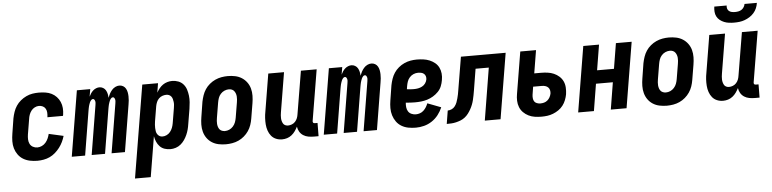

<svg xmlns="http://www.w3.org/2000/svg" viewBox="-52 -1021 6104 1518"><g transform="rotate(-5 3000.0 -262.5)"><path d="M210 8Q180 8 151 2Q122 -4 98 -18.5Q74 -33 57.5 -56Q41 -79 33 -106Q25 -133 25.5 -163Q26 -193 31 -223L50 -343Q55 -368 63.5 -393Q72 -418 86.5 -440Q101 -462 122 -479.5Q143 -497 167.5 -508.5Q192 -520 217 -524Q242 -528 267 -528Q294 -528 320 -524Q346 -520 368 -509Q390 -498 407 -480Q424 -462 434 -439Q444 -416 446 -390Q448 -364 444 -338L442 -328H318L319 -333Q321 -349 320 -365.5Q319 -382 311.5 -395.5Q304 -409 290 -416Q276 -423 259 -423Q242 -423 225.5 -414.5Q209 -406 198 -391.5Q187 -377 181 -360Q175 -343 173 -326L153 -206Q150 -187 150.5 -167.5Q151 -148 159 -131.5Q167 -115 183.5 -106Q200 -97 219 -97Q237 -97 255 -105.5Q273 -114 285.5 -129Q298 -144 305.5 -161.5Q313 -179 317 -196L433 -170Q426 -146 415 -123Q404 -100 388 -79Q372 -58 352 -40.5Q332 -23 308.5 -12Q285 -1 259.5 3.5Q234 8 210 8Z M483 0 569 -520H675L665 -461Q671 -474 679 -486Q687 -498 697.5 -507.5Q708 -517 721.5 -522.5Q735 -528 748 -528Q764 -528 777.5 -520Q791 -512 798.5 -499Q806 -486 809.5 -470.5Q813 -455 813 -439Q819 -455 827 -470Q835 -485 846.5 -498.5Q858 -512 874 -520Q890 -528 906 -528Q923 -528 936.5 -520Q950 -512 957.5 -498.5Q965 -485 968 -469.5Q971 -454 971.5 -437.5Q972 -421 970.5 -404.5Q969 -388 966 -372L905 0H799L863 -389Q864 -397 865 -405Q866 -413 864.5 -420Q863 -427 859 -433.5Q855 -440 847 -440Q839 -440 832.5 -432.5Q826 -425 822.5 -417.5Q819 -410 816.5 -402Q814 -394 811.5 -386Q809 -378 808 -370Q807 -362 805 -354L747 0H641L705 -389Q706 -397 707 -405Q708 -413 706.5 -420Q705 -427 701 -433.5Q697 -440 689 -440Q681 -440 674.5 -432.5Q668 -425 664.5 -417.5Q661 -410 658.5 -402Q656 -394 653.5 -386Q651 -378 650 -370Q649 -362 647 -354L589 0Z M966 215 1088 -520H1213L1201 -446Q1211 -464 1223.5 -479.5Q1236 -495 1252 -506Q1268 -517 1287 -522.5Q1306 -528 1325 -528Q1351 -528 1374.5 -519Q1398 -510 1414 -491.5Q1430 -473 1437.5 -449.5Q1445 -426 1448 -400.5Q1451 -375 1449 -349Q1447 -323 1443 -297L1423 -177Q1420 -156 1414.5 -135Q1409 -114 1400 -93.5Q1391 -73 1378 -54Q1365 -35 1347.5 -20.5Q1330 -6 1308.5 1Q1287 8 1266 8Q1241 8 1219 0.5Q1197 -7 1181.5 -23.5Q1166 -40 1157 -61Q1148 -82 1144 -105L1091 215ZM1212 -97Q1229 -97 1245.5 -105Q1262 -113 1273.5 -127.5Q1285 -142 1291.5 -159Q1298 -176 1301 -194L1321 -314Q1323 -326 1324 -338Q1325 -350 1323.5 -361.5Q1322 -373 1319 -384.5Q1316 -396 1309.5 -404.5Q1303 -413 1293 -418Q1283 -423 1270 -423Q1255 -423 1239 -417.5Q1223 -412 1211 -400Q1199 -388 1192.5 -372.5Q1186 -357 1183 -341L1163 -221Q1161 -208 1160 -195Q1159 -182 1159.5 -169Q1160 -156 1162 -143.5Q1164 -131 1170.5 -120.5Q1177 -110 1187.5 -103.5Q1198 -97 1212 -97Z M1706 8Q1676 8 1647.5 2Q1619 -4 1595.5 -19Q1572 -34 1556 -56.5Q1540 -79 1532.5 -106.5Q1525 -134 1525.5 -164Q1526 -194 1531 -223L1550 -343Q1555 -368 1563.5 -393Q1572 -418 1586.5 -440Q1601 -462 1622 -479.5Q1643 -497 1667 -508Q1691 -519 1716.5 -523.5Q1742 -528 1767 -528Q1797 -528 1825.5 -522Q1854 -516 1877.5 -501Q1901 -486 1917.5 -463.5Q1934 -441 1941.5 -413.5Q1949 -386 1948.5 -356Q1948 -326 1943 -297L1923 -177Q1919 -152 1910.5 -127Q1902 -102 1887 -80Q1872 -58 1851.5 -40.5Q1831 -23 1807 -12Q1783 -1 1757 3.5Q1731 8 1706 8ZM1707 -97Q1725 -97 1742 -104.5Q1759 -112 1772 -126.5Q1785 -141 1791.5 -158.5Q1798 -176 1801 -194L1821 -314Q1823 -326 1824 -338Q1825 -350 1824 -362Q1823 -374 1819 -385Q1815 -396 1808 -405Q1801 -414 1790 -418.5Q1779 -423 1767 -423Q1749 -423 1731.5 -415.5Q1714 -408 1701 -393.5Q1688 -379 1682 -361.5Q1676 -344 1673 -326L1653 -206Q1651 -194 1650 -182Q1649 -170 1650 -158Q1651 -146 1654.5 -135Q1658 -124 1665 -115Q1672 -106 1683.5 -101.5Q1695 -97 1707 -97Z M2152 8Q2126 8 2103.5 -1.5Q2081 -11 2066 -29.5Q2051 -48 2043 -71.5Q2035 -95 2033 -120.5Q2031 -146 2032.5 -172Q2034 -198 2039 -223L2088 -520H2213L2161 -206Q2159 -195 2158 -183Q2157 -171 2157.5 -159.5Q2158 -148 2161 -137Q2164 -126 2169.5 -116.5Q2175 -107 2185.5 -102Q2196 -97 2208 -97Q2223 -97 2238.5 -103Q2254 -109 2265 -121Q2276 -133 2282 -148Q2288 -163 2290 -179L2347 -520H2472L2405 -117Q2404 -113 2404.5 -109Q2405 -105 2407.5 -102Q2410 -99 2414 -98Q2418 -97 2422 -97H2442L2441 8H2404Q2381 8 2359.5 4Q2338 0 2320 -11.5Q2302 -23 2291 -41.5Q2280 -60 2277 -82Q2268 -64 2256 -47Q2244 -30 2227.5 -17Q2211 -4 2191.5 2Q2172 8 2152 8Z M2483 0 2569 -520H2675L2665 -461Q2671 -474 2679 -486Q2687 -498 2697.5 -507.5Q2708 -517 2721.5 -522.5Q2735 -528 2748 -528Q2764 -528 2777.5 -520Q2791 -512 2798.5 -499Q2806 -486 2809.5 -470.5Q2813 -455 2813 -439Q2819 -455 2827 -470Q2835 -485 2846.5 -498.5Q2858 -512 2874 -520Q2890 -528 2906 -528Q2923 -528 2936.5 -520Q2950 -512 2957.5 -498.5Q2965 -485 2968 -469.5Q2971 -454 2971.5 -437.5Q2972 -421 2970.5 -404.5Q2969 -388 2966 -372L2905 0H2799L2863 -389Q2864 -397 2865 -405Q2866 -413 2864.5 -420Q2863 -427 2859 -433.5Q2855 -440 2847 -440Q2839 -440 2832.5 -432.5Q2826 -425 2822.5 -417.5Q2819 -410 2816.5 -402Q2814 -394 2811.5 -386Q2809 -378 2808 -370Q2807 -362 2805 -354L2747 0H2641L2705 -389Q2706 -397 2707 -405Q2708 -413 2706.5 -420Q2705 -427 2701 -433.5Q2697 -440 2689 -440Q2681 -440 2674.5 -432.5Q2668 -425 2664.5 -417.5Q2661 -410 2658.5 -402Q2656 -394 2653.5 -386Q2651 -378 2650 -370Q2649 -362 2647 -354L2589 0Z M3214 8Q3183 8 3154 2.5Q3125 -3 3100.5 -17.5Q3076 -32 3059.5 -55Q3043 -78 3034.5 -105.5Q3026 -133 3026 -163Q3026 -193 3031 -223L3050 -343Q3055 -368 3063.5 -393Q3072 -418 3086.5 -440Q3101 -462 3122 -479.5Q3143 -497 3167 -508Q3191 -519 3216.5 -523.5Q3242 -528 3267 -528Q3293 -528 3319 -524.5Q3345 -521 3368 -511.5Q3391 -502 3410 -486.5Q3429 -471 3440 -449Q3451 -427 3453.5 -401Q3456 -375 3451 -349Q3447 -324 3437.5 -300.5Q3428 -277 3409.5 -258Q3391 -239 3368.5 -225.5Q3346 -212 3321.5 -204.5Q3297 -197 3272.5 -194.5Q3248 -192 3224 -192Q3205 -192 3187.5 -193Q3170 -194 3151 -196Q3149 -178 3151 -159.5Q3153 -141 3162 -126.5Q3171 -112 3187.5 -104.5Q3204 -97 3223 -97Q3239 -97 3255 -102.5Q3271 -108 3283.5 -119.5Q3296 -131 3305 -145.5Q3314 -160 3320 -176L3427 -135Q3414 -104 3392.5 -76Q3371 -48 3341.5 -28.5Q3312 -9 3279 -0.5Q3246 8 3214 8ZM3224 -297Q3241 -297 3257.5 -300Q3274 -303 3289.5 -311Q3305 -319 3315.5 -333.5Q3326 -348 3329 -365Q3331 -378 3327.5 -390Q3324 -402 3314.5 -410Q3305 -418 3292.5 -420.5Q3280 -423 3267 -423Q3249 -423 3231.5 -415.5Q3214 -408 3201 -393.5Q3188 -379 3182 -361.5Q3176 -344 3173 -326L3169 -301Q3182 -299 3196 -298Q3210 -297 3224 -297Z M3459 0 3476 -105Q3491 -105 3507 -112Q3523 -119 3533.5 -133Q3544 -147 3550 -162.5Q3556 -178 3560 -194Q3564 -210 3567.5 -225.5Q3571 -241 3573 -257L3617 -520H3972L3886 0H3761L3829 -415H3724L3696 -244Q3693 -226 3689.5 -207.5Q3686 -189 3681.5 -170.5Q3677 -152 3670 -134Q3663 -116 3653.5 -99Q3644 -82 3632 -66Q3620 -50 3604 -37.5Q3588 -25 3570 -18Q3552 -11 3533 -6.5Q3514 -2 3495.5 -1Q3477 0 3459 0Z M4211 8Q4183 8 4157 4Q4131 0 4108 -11.5Q4085 -23 4067 -41Q4049 -59 4039.5 -83Q4030 -107 4029 -134Q4028 -161 4033 -188L4088 -520H4213L4183 -338H4236Q4263 -338 4289 -334.5Q4315 -331 4338 -321Q4361 -311 4380 -294Q4399 -277 4409.5 -254.5Q4420 -232 4421.5 -205Q4423 -178 4419 -151Q4415 -129 4406 -106Q4397 -83 4382 -63.5Q4367 -44 4346.5 -30Q4326 -16 4303 -7Q4280 2 4257 5Q4234 8 4211 8ZM4211 -97Q4226 -97 4240.5 -101Q4255 -105 4267 -115Q4279 -125 4286.5 -139Q4294 -153 4297 -168Q4299 -181 4296 -194.5Q4293 -208 4284 -217Q4275 -226 4262 -230Q4249 -234 4235 -234H4165L4155 -171Q4153 -157 4154.5 -142.5Q4156 -128 4163 -117.5Q4170 -107 4183.5 -102Q4197 -97 4211 -97Z M4502 0 4588 -520H4713L4680 -319H4814L4847 -520H4972L4886 0H4761L4796 -214H4662L4627 0Z M5206 8Q5176 8 5147.5 2Q5119 -4 5095.5 -19Q5072 -34 5056 -56.5Q5040 -79 5032.5 -106.5Q5025 -134 5025.5 -164Q5026 -194 5031 -223L5050 -343Q5055 -368 5063.5 -393Q5072 -418 5086.5 -440Q5101 -462 5122 -479.5Q5143 -497 5167 -508Q5191 -519 5216.5 -523.5Q5242 -528 5267 -528Q5297 -528 5325.5 -522Q5354 -516 5377.5 -501Q5401 -486 5417.5 -463.5Q5434 -441 5441.5 -413.5Q5449 -386 5448.5 -356Q5448 -326 5443 -297L5423 -177Q5419 -152 5410.5 -127Q5402 -102 5387 -80Q5372 -58 5351.5 -40.5Q5331 -23 5307 -12Q5283 -1 5257 3.5Q5231 8 5206 8ZM5207 -97Q5225 -97 5242 -104.5Q5259 -112 5272 -126.5Q5285 -141 5291.5 -158.5Q5298 -176 5301 -194L5321 -314Q5323 -326 5324 -338Q5325 -350 5324 -362Q5323 -374 5319 -385Q5315 -396 5308 -405Q5301 -414 5290 -418.5Q5279 -423 5267 -423Q5249 -423 5231.5 -415.5Q5214 -408 5201 -393.5Q5188 -379 5182 -361.5Q5176 -344 5173 -326L5153 -206Q5151 -194 5150 -182Q5149 -170 5150 -158Q5151 -146 5154.5 -135Q5158 -124 5165 -115Q5172 -106 5183.5 -101.5Q5195 -97 5207 -97Z M5652 8Q5626 8 5603.5 -1.5Q5581 -11 5566 -29.5Q5551 -48 5543 -71.5Q5535 -95 5533 -120.5Q5531 -146 5532.5 -172Q5534 -198 5539 -223L5588 -520H5713L5661 -206Q5659 -195 5658 -183Q5657 -171 5657.5 -159.5Q5658 -148 5661 -137Q5664 -126 5669.5 -116.5Q5675 -107 5685.5 -102Q5696 -97 5708 -97Q5723 -97 5738.5 -103Q5754 -109 5765 -121Q5776 -133 5782 -148Q5788 -163 5790 -179L5847 -520H5972L5905 -117Q5904 -113 5904.5 -109Q5905 -105 5907.5 -102Q5910 -99 5914 -98Q5918 -97 5922 -97H5942L5941 8H5904Q5881 8 5859.5 4Q5838 0 5820 -11.5Q5802 -23 5791 -41.5Q5780 -60 5777 -82Q5768 -64 5756 -47Q5744 -30 5727.5 -17Q5711 -4 5691.5 2Q5672 8 5652 8ZM5793 -600Q5772 -600 5752 -602.5Q5732 -605 5713.5 -612.5Q5695 -620 5680 -632Q5665 -644 5656 -661Q5647 -678 5645.5 -698.5Q5644 -719 5647 -740H5745Q5743 -727 5746.5 -715Q5750 -703 5759.5 -695.5Q5769 -688 5781.5 -685.5Q5794 -683 5807 -683Q5820 -683 5833.5 -685.5Q5847 -688 5858.5 -695.5Q5870 -703 5877.5 -715Q5885 -727 5887 -740H5985Q5982 -719 5973.5 -698.5Q5965 -678 5950 -661Q5935 -644 5916 -632Q5897 -620 5876.5 -612.5Q5856 -605 5835 -602.5Q5814 -600 5793 -600Z"/></g></svg>

Font: Iosevka Extrabold
Style: Italic
Weight: 800
Italic angle: -9°
Monospace: yes
Designer: Belleve Invis
Foundry: Belleve Invis
Version: Version 32.5.0; ttfautohint (v1.8.4)